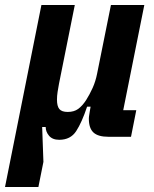

<svg xmlns="http://www.w3.org/2000/svg" viewBox="-53 -545 613 765"><path d="M100 200H-33L112 -525H245L182 -211Q179 -195 176.5 -179Q174 -163 174 -148Q174 -122 183.5 -110.5Q193 -99 217 -99Q242 -99 258.5 -111Q275 -123 290 -146Q304 -168 316 -194.5Q328 -221 334 -252L389 -525H522L438 -106H490L469 0H379Q338 0 319.5 -17Q301 -34 301 -72Q301 -79 302.5 -87Q304 -95 305 -103L308 -120H294Q273 -57 250.5 -22.5Q228 12 183 12Q156 12 142.5 -4Q129 -20 129 -39H115L120 100Z"/></svg>

Font: IBM Plex Sans Condensed
Style: Bold Italic
Weight: 700
Width: 3
Italic angle: -11.31°
Designer: Mike Abbink, Paul van der Laan, Pieter van Rosmalen
Foundry: Bold Monday
Version: Version 3.201